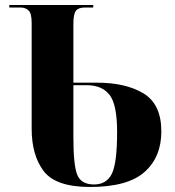

<svg xmlns="http://www.w3.org/2000/svg" viewBox="-20 -734 697 764"><path d="M338 10Q488 10 555 -49.5Q622 -109 622 -211Q622 -319 551.5 -362Q481 -405 366 -405H272V-638Q272 -678 282 -691Q292 -704 317 -704H351V-714H17V-704H63Q81 -704 93.5 -692.5Q106 -681 106 -643V-222Q106 -116 154 -53Q202 10 338 10ZM354 0Q304 0 288 -37Q272 -74 272 -188V-395H325Q386 -395 416 -356.5Q446 -318 446 -209Q446 -85 425 -42.5Q404 0 354 0Z"/></svg>

Font: Noto Serif Display SemiCondensed Extra
Style: Regular
Weight: 800
Width: 4
Designer: Monotype Design Team
Foundry: Monotype Imaging Inc.
Version: Version 1.900